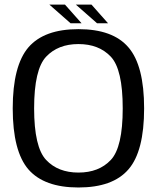

<svg xmlns="http://www.w3.org/2000/svg" viewBox="-20 -806 688 830"><path d="M319 4.5C418 4.5 490 -21.5 535 -73.5C580.5 -125.5 603 -213.5 603 -337.5C603 -461 580.5 -549 535 -601.5C490 -654 418 -680 319 -680C220.5 -680 148.5 -654 103 -601.5C58 -549 35 -461 35 -337.5C35 -213.5 58 -125.5 103 -73.5C148.5 -21.5 220.5 4.5 319 4.5ZM319 -60C260.5 -60 214 -78 179.5 -114.5C145 -151 127.5 -225.5 127.5 -337.5C127.5 -450 145 -524.5 179.5 -561C214 -597.5 260.5 -615.5 319 -615.5C378 -615.5 424.5 -597.5 459 -561C493.5 -524.5 510.5 -450 510.5 -337.5C510.5 -225.5 493.5 -151 459 -114.5C424.5 -78 378 -60 319 -60ZM285 -705.5H332.5L261 -786H193.5ZM399.5 -705.5H447L375.5 -786H308Z"/></svg>

Font: Anybody
Style: Regular
Weight: 400
Designer: Tyler Finck
Foundry: Etcetera Type Company
Version: Version 1.110